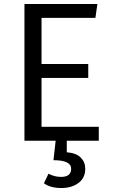

<svg xmlns="http://www.w3.org/2000/svg" viewBox="-20 -708 570 966"><path d="M477 0H316V58Q364 62 386.5 85Q409 108 409 141Q409 187 375 212.5Q341 238 289 238Q233 238 201 214L224 166Q254 182 287 182Q338 182 338 141Q338 98 249 98L260 0H103V-688H470L460 -618H189V-386H424V-316H189V-70H477Z"/></svg>

Font: FiraGO Book
Style: Regular
Weight: 350
Designer: bBox Type
Foundry: bBox Type GmbH
Version: Version 1.001;PS 001.001;hotconv 1.0.88;makeotf.lib2.5.64775